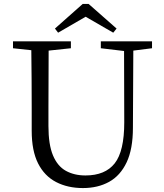

<svg xmlns="http://www.w3.org/2000/svg" viewBox="-20 -939 832 975"><path d="M415 -854 275 -773 259 -794 400 -919H430L572 -794L555 -773ZM752 -729V-694L657 -682L655 -290Q655 -182 623 -114.5Q591 -47 534 -15.5Q477 16 401 16Q324 16 265 -14.5Q206 -45 173.5 -109Q141 -173 141 -275V-391Q141 -538 139 -684L46 -694V-729H340V-694L227 -682Q226 -540 226 -391V-299Q226 -205 249 -150Q272 -95 314.5 -71.5Q357 -48 414 -48Q514 -48 562.5 -109.5Q611 -171 611 -318L610 -680L492 -694V-729Z"/></svg>

Font: Han-Nom Khai
Style: Regular
Weight: 400
Version: Version 1.200;June 22, 2023;FontCreator 14.0.0.2814 64-bit